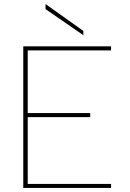

<svg xmlns="http://www.w3.org/2000/svg" viewBox="-20 -929 644 949"><path d="M205 -909 392 -776V-755L205 -884ZM529 -680H117V-370H426V-350H117V-20H529V0H95V-700H529Z"/></svg>

Font: Albert Sans Thin
Style: Regular
Weight: 250
Designer: Andreas Rasmussen
Foundry: a.Foundry
Version: Version 1.025